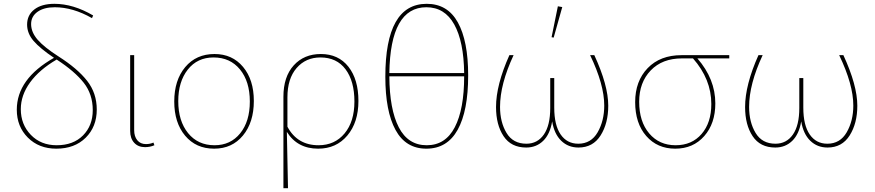

<svg xmlns="http://www.w3.org/2000/svg" viewBox="-20 -769 4585 1006"><path d="M468 -688 462 -674Q362 -731 267 -731Q210 -731 176.5 -707Q143 -683 143 -643Q143 -600 177.5 -560.5Q212 -521 287 -473Q386 -410 436.5 -345.5Q487 -281 487 -195Q487 -105 429 -47.5Q371 10 275 10Q184 10 126 -48Q68 -106 68 -194Q68 -356 263 -466Q190 -515 156 -554.5Q122 -594 122 -640Q122 -690 160 -719.5Q198 -749 265 -749Q364 -749 468 -688ZM89 -197Q89 -117 141.5 -62.5Q194 -8 277 -8Q364 -8 415 -59.5Q466 -111 466 -192Q466 -275 419 -335Q372 -395 277 -457Q186 -404 137.5 -337Q89 -270 89 -197Z M740 2Q704 2 683 -21Q662 -44 662 -83V-480H683V-87Q683 -54 699.5 -34Q716 -14 745 -14Q766 -14 784 -22L789 -8Q766 2 740 2Z M1102 10Q1007 10 950 -58Q893 -126 893 -237Q893 -349 950.5 -417.5Q1008 -486 1104 -486Q1197 -486 1253.5 -418.5Q1310 -351 1310 -240Q1310 -128 1253 -59Q1196 10 1102 10ZM1104 -8Q1188 -8 1238.5 -70.5Q1289 -133 1289 -237Q1289 -342 1237.5 -405Q1186 -468 1099 -468Q1014 -468 964 -404.5Q914 -341 914 -239Q914 -135 965.5 -71.5Q1017 -8 1104 -8Z M1465 -262Q1465 -367 1519 -426.5Q1573 -486 1661 -486Q1753 -486 1805.5 -419.5Q1858 -353 1858 -240Q1858 -128 1800 -59Q1742 10 1647 10Q1538 10 1483 -78L1489 217H1465ZM1486 -259V-105Q1538 -8 1649 -8Q1734 -8 1785.5 -70Q1837 -132 1837 -237Q1837 -344 1790.5 -406Q1744 -468 1659 -468Q1582 -468 1534 -412.5Q1486 -357 1486 -259Z M2214 10Q2106 10 2052.5 -88Q1999 -186 1999 -367Q1999 -749 2216 -749Q2325 -749 2379 -651.5Q2433 -554 2433 -374Q2433 -188 2378 -89Q2323 10 2214 10ZM2214 -731Q2025 -731 2020 -386H2412Q2410 -551 2360 -641Q2310 -731 2214 -731ZM2412 -369H2020Q2021 -196 2069.5 -102Q2118 -8 2216 -8Q2314 -8 2363 -102.5Q2412 -197 2412 -369Z M2881 -572 2870 -574 2903 -736 2926 -732ZM2863 -360H2884V-205Q2884 -113 2917.5 -64.5Q2951 -16 3010 -16Q3077 -16 3111.5 -76Q3146 -136 3146 -216Q3146 -326 3072 -480H3094Q3167 -322 3167 -215Q3167 -123 3127 -59.5Q3087 4 3011 4Q2957 4 2920.5 -31.5Q2884 -67 2873 -133Q2862 -66 2826 -31Q2790 4 2737 4Q2658 4 2618.5 -55.5Q2579 -115 2579 -208Q2579 -324 2649 -480H2671Q2600 -328 2600 -209Q2600 -129 2634 -72.5Q2668 -16 2738 -16Q2796 -16 2829.5 -64Q2863 -112 2863 -203Z M3728 -227Q3728 -122 3670 -56Q3612 10 3518 10Q3424 10 3366 -56.5Q3308 -123 3308 -234Q3308 -344 3373.5 -412Q3439 -480 3551 -480H3801V-463H3634Q3728 -355 3728 -227ZM3520 -8Q3605 -8 3656 -67Q3707 -126 3707 -224Q3707 -354 3611 -463H3553Q3450 -463 3389.5 -400Q3329 -337 3329 -236Q3329 -132 3381.5 -70Q3434 -8 3520 -8Z M4168 -360H4189V-205Q4189 -113 4222.5 -64.5Q4256 -16 4315 -16Q4382 -16 4416.5 -76Q4451 -136 4451 -216Q4451 -326 4377 -480H4399Q4472 -322 4472 -215Q4472 -123 4432 -59.5Q4392 4 4316 4Q4262 4 4225.5 -31.5Q4189 -67 4178 -133Q4167 -66 4131 -31Q4095 4 4042 4Q3963 4 3923.5 -55.5Q3884 -115 3884 -208Q3884 -324 3954 -480H3976Q3905 -328 3905 -209Q3905 -129 3939 -72.5Q3973 -16 4043 -16Q4101 -16 4134.5 -64Q4168 -112 4168 -203Z"/></svg>

Font: Cantarell Thin
Style: Regular
Weight: 100
Designer: Dave Crossland, Nikolaus Waxweiler, Florian Fecher, Jacques Le Bailly, Eben Sorkin, Alexei Vanyashin, Alexios Zavras, Em
Version: Version 0.303